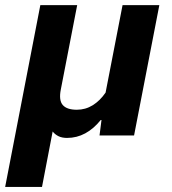

<svg xmlns="http://www.w3.org/2000/svg" viewBox="-55 -534 680 757"><path d="M104 -513.7 -34.7 203.1H110.6L152.6 -15.6Q161.9 -3.7 175.8 3.1Q189.7 9.8 209.2 9.8Q247.8 9.8 281 -8.2Q314.2 -26.1 342.3 -61H345.2L337.4 0H473.6L573.2 -513.7H428.2L361.3 -168.9Q339.4 -137 310.7 -119.1Q282 -101.3 247.8 -101.3Q208.7 -101.3 192.5 -119.9Q176.3 -138.4 184.8 -181.2L249.3 -513.7Z"/></svg>

Font: Roboto Flex
Style: Regular
Weight: 400
Designer: Berlow after Robertson
Foundry: Google
Version: Version 3.200;gftools[0.9.32]